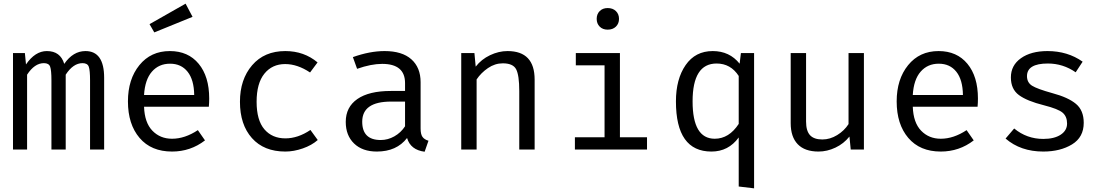

<svg xmlns="http://www.w3.org/2000/svg" viewBox="-20 -817 6040 1049"><path d="M447 -538Q549 -538 549 -392V0H472V-378Q472 -433 465 -452.5Q458 -472 431 -472Q380 -472 339 -409V0H261V-378Q261 -433 254 -452.5Q247 -472 220 -472Q169 -472 128 -409V0H51V-527H116L122 -465Q172 -538 236 -538Q310 -538 331 -468Q379 -538 447 -538Z M994 -797 1032 -725 823 -640 797 -685ZM767 -234Q770 -147 812.5 -103Q855 -59 920 -59Q990 -59 1061 -106L1100 -50Q1021 11 920 11Q806 11 742.5 -63.5Q679 -138 679 -263Q679 -384 741.5 -461Q804 -538 908 -538Q1008 -538 1065.5 -468.5Q1123 -399 1123 -279Q1123 -256 1121 -234ZM767 -298H1041Q1040 -381 1005 -425Q970 -469 909 -469Q848 -469 810 -425.5Q772 -382 767 -298Z M1539 -61Q1608 -61 1676 -107L1716 -52Q1683 -23 1634 -6Q1585 11 1539 11Q1422 11 1356.5 -62.5Q1291 -136 1291 -261Q1291 -383 1357.5 -460.5Q1424 -538 1539 -538Q1641 -538 1715 -476L1674 -421Q1605 -467 1538 -467Q1467 -467 1424.5 -414.5Q1382 -362 1382 -261Q1382 -160 1424.5 -110.5Q1467 -61 1539 -61Z M2278 -115Q2278 -84 2288 -69.5Q2298 -55 2321 -48L2300 12Q2223 2 2204 -63Q2147 11 2039 11Q1960 11 1914.5 -33Q1869 -77 1869 -151Q1869 -232 1932.5 -276Q1996 -320 2115 -320H2193V-363Q2193 -468 2068 -468Q2008 -468 1931 -441L1908 -505Q2001 -538 2081 -538Q2177 -538 2227.5 -493Q2278 -448 2278 -368ZM2060 -52Q2099 -52 2134.5 -72Q2170 -92 2193 -127V-262H2117Q1959 -262 1959 -152Q1959 -52 2060 -52Z M2500 0V-527H2572L2579 -453Q2610 -493 2657.5 -515.5Q2705 -538 2753 -538Q2901 -538 2901 -382V0H2817V-320Q2817 -406 2800 -438.5Q2783 -471 2727 -471Q2684 -471 2646 -445Q2608 -419 2584 -383V0Z M3300 -773Q3328 -773 3345 -756.5Q3362 -740 3362 -714Q3362 -688 3345 -671.5Q3328 -655 3300 -655Q3273 -655 3256.5 -671.5Q3240 -688 3240 -714Q3240 -740 3256.5 -756.5Q3273 -773 3300 -773ZM3367 -527V-67H3515V0H3121V-67H3283V-460H3126V-527Z M3874 -538Q3966 -538 4021 -469L4028 -527H4100V212L4016 202V-66Q3960 11 3867 11Q3673 11 3673 -263Q3673 -385 3726 -461.5Q3779 -538 3874 -538ZM3895 -470Q3764 -470 3764 -263Q3764 -59 3885 -59Q3963 -59 4016 -140V-402Q3972 -470 3895 -470Z M4384 -527V-153Q4384 -102 4405.5 -78.5Q4427 -55 4473 -55Q4515 -55 4554 -79Q4593 -103 4616 -139V-527H4700V0H4628L4621 -71Q4590 -32 4544.5 -10.5Q4499 11 4452 11Q4377 11 4338.5 -29Q4300 -69 4300 -144V-527Z M4967 -234Q4970 -147 5012.5 -103Q5055 -59 5120 -59Q5190 -59 5261 -106L5300 -50Q5221 11 5120 11Q5006 11 4942.5 -63.5Q4879 -138 4879 -263Q4879 -384 4941.5 -461Q5004 -538 5108 -538Q5208 -538 5265.5 -468.5Q5323 -399 5323 -279Q5323 -256 5321 -234ZM4967 -298H5241Q5240 -381 5205 -425Q5170 -469 5109 -469Q5048 -469 5010 -425.5Q4972 -382 4967 -298Z M5680 -58Q5740 -58 5775 -81Q5810 -104 5810 -142Q5810 -180 5786 -201Q5762 -222 5683 -242Q5591 -265 5547 -297.5Q5503 -330 5503 -394Q5503 -460 5558 -499Q5613 -538 5703 -538Q5813 -538 5895 -480L5857 -422Q5788 -470 5705 -470Q5591 -470 5591 -401Q5591 -366 5619 -348.5Q5647 -331 5730 -308Q5816 -285 5858.5 -249.5Q5901 -214 5901 -146Q5901 -67 5837 -28Q5773 11 5680 11Q5556 11 5474 -60L5521 -115Q5590 -58 5680 -58Z"/></svg>

Font: Fira Mono
Style: Regular
Weight: 400
Designer: Carrois Corporate & Edenspiekermann AG
Foundry: Carrois Corporate GbR & Edenspiekermann AG
Version: Version 3.206;PS 003.206;hotconv 1.0.70;makeotf.lib2.5.58329